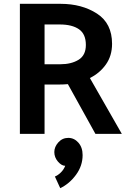

<svg xmlns="http://www.w3.org/2000/svg" viewBox="-20 -700 667 1004"><path d="M293 -572H213V-364H295Q353 -364 391 -387.5Q429 -411 429 -465Q429 -522 393 -547Q357 -572 293 -572ZM479 0 335 -260Q324 -259 312 -258.5Q300 -258 288 -258H213V0H84V-680H297Q408 -680 487 -629Q566 -578 566 -471Q566 -408 533.5 -362.5Q501 -317 450 -292L617 0ZM337 21Q368 21 390 46Q412 71 412 111Q412 167 377.5 214Q343 261 295 284L267 223Q281 218 297 203Q313 188 321 167Q302 167 283 145Q264 123 264 95Q264 68 285 44.5Q306 21 337 21Z"/></svg>

Font: Palanquin
Style: Bold
Weight: 700
Designer: Pria Ravichandran
Version: Version 1.0.4